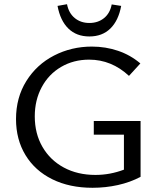

<svg xmlns="http://www.w3.org/2000/svg" viewBox="-20 -885 761 911"><path d="M253 -857 298 -865Q306 -823 334.5 -799.5Q363 -776 404 -776Q445 -776 473.5 -799Q502 -822 510 -864L555 -857Q542 -787 503.5 -749.5Q465 -712 404 -712Q343 -712 304.5 -749.5Q266 -787 253 -857ZM647 -311V-46Q598 -20 539.5 -7Q481 6 419 6Q310 6 228 -34.5Q146 -75 101 -149Q56 -223 56 -320Q56 -422 105 -500.5Q154 -579 236.5 -621.5Q319 -664 416 -664Q481 -664 540 -644Q599 -624 646 -584L592 -525Q509 -602 403 -602Q329 -602 270 -567.5Q211 -533 178 -471.5Q145 -410 145 -333Q145 -251 181.5 -188Q218 -125 283 -90Q348 -55 433 -55Q502 -55 568 -80V-246H425V-311Z"/></svg>

Font: Ysabeau SC Medium
Style: Regular
Weight: 500
Designer: Christian Thalmann (Catharsis Fonts)
Version: Version 0.003